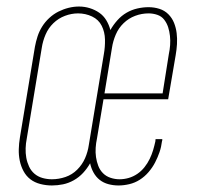

<svg xmlns="http://www.w3.org/2000/svg" viewBox="-20 -560 640 588"><path d="M139 8Q121 8 103.5 3.5Q86 -1 73 -11Q60 -21 52 -36Q44 -51 40.5 -68Q37 -85 37.5 -103Q38 -121 41 -139L87 -417Q90 -433 95 -448.5Q100 -464 109 -478.5Q118 -493 131 -505Q144 -517 159 -524.5Q174 -532 190 -536Q206 -540 222 -540Q239 -540 255 -535Q271 -530 284 -521Q297 -512 305.5 -498Q314 -484 318 -468Q327 -484 339.5 -498Q352 -512 367.5 -521Q383 -530 400.5 -534Q418 -538 435 -538Q452 -538 468 -533Q484 -528 495.5 -516.5Q507 -505 513 -490Q519 -475 521 -458.5Q523 -442 522 -425Q521 -408 518 -391L495 -256H297L277 -136Q274 -122 273 -107.5Q272 -93 274 -79Q276 -65 281 -52Q286 -39 295.5 -29.5Q305 -20 318.5 -15.5Q332 -11 346 -11Q360 -11 374 -15Q388 -19 400.5 -27.5Q413 -36 422.5 -48Q432 -60 438.5 -73.5Q445 -87 449 -100.5Q453 -114 456 -128Q456 -130 456 -131.5Q456 -133 457 -134H477Q477 -132 477 -130.5Q477 -129 476 -127Q474 -110 468.5 -94Q463 -78 455 -62.5Q447 -47 435 -33Q423 -19 408 -9.5Q393 0 376 4Q359 8 343 8Q327 8 312 4Q297 0 285.5 -9Q274 -18 266.5 -31.5Q259 -45 256 -60Q247 -44 234.5 -30.5Q222 -17 206 -8Q190 1 173 4.5Q156 8 139 8ZM300 -274H478L497 -394Q500 -408 501 -422Q502 -436 500.5 -450Q499 -464 495 -476.5Q491 -489 483 -499.5Q475 -510 462 -514.5Q449 -519 435 -519Q414 -519 394 -511.5Q374 -504 358.5 -489Q343 -474 334.5 -454Q326 -434 323 -414ZM139 -11Q160 -11 180.5 -18Q201 -25 216.5 -40.5Q232 -56 240.5 -75.5Q249 -95 252 -116L298 -394Q302 -416 301.5 -439Q301 -462 291.5 -481Q282 -500 262 -509.5Q242 -519 219 -519Q199 -519 179 -511.5Q159 -504 143.5 -489Q128 -474 119.5 -454Q111 -434 108 -414L62 -136Q59 -121 58.5 -106Q58 -91 60.5 -77Q63 -63 69 -50Q75 -37 85.5 -28Q96 -19 110 -15Q124 -11 139 -11Z"/></svg>

Font: Iosevka Curly ThExObl
Style: Regular
Weight: 100
Width: 7
Italic angle: -9°
Monospace: yes
Designer: Belleve Invis
Foundry: Belleve Invis
Version: Version 11.1.0; ttfautohint (v1.8.3)